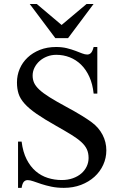

<svg xmlns="http://www.w3.org/2000/svg" viewBox="-20 -909 596 945"><path d="M503.4 -168.9Q503.4 -131.3 488 -97.7Q472.7 -64 444.8 -38.8Q417 -13.7 378.7 1Q340.3 15.6 294.4 15.6Q260.7 15.6 232.9 9.8Q205.1 3.9 183.1 -3.4Q161.1 -10.7 144.5 -16.6Q127.9 -22.5 116.2 -22.5Q104.5 -22.5 97.2 -14.2Q89.8 -5.9 86.4 15.6H68.8V-211.9H86.4Q92.8 -160.6 111.1 -124.8Q129.4 -88.9 156 -66.2Q182.6 -43.5 215.6 -33.2Q248.5 -22.9 283.7 -22.9Q314 -22.9 338.6 -31.7Q363.3 -40.5 380.4 -55.4Q397.5 -70.3 406.7 -89.8Q416 -109.4 416 -131.3Q416 -155.8 407.5 -174.3Q398.9 -192.9 379.9 -210.2Q360.8 -227.5 330.3 -246.3Q299.8 -265.1 256.3 -289.6Q197.3 -322.8 159.7 -348.9Q122.1 -375 100.6 -399.2Q79.1 -423.3 71.3 -448Q63.5 -472.7 63.5 -503.4Q63.5 -538.6 76.9 -570.1Q90.3 -601.6 115.5 -625.5Q140.6 -649.4 176.3 -663.6Q211.9 -677.7 256.3 -677.7Q285.2 -677.7 308.8 -671.9Q332.5 -666 351.1 -658.9Q369.6 -651.9 384 -646.2Q398.4 -640.6 409.2 -640.6Q420.4 -640.6 428 -648.7Q435.5 -656.7 440.9 -677.7H459V-448.2H440.9Q436 -495.1 419.9 -530.8Q403.8 -566.4 379.2 -590.6Q354.5 -614.7 323.2 -627Q292 -639.2 256.8 -639.2Q232.9 -639.2 211.7 -630.9Q190.4 -622.6 174.8 -608.6Q159.2 -594.7 149.9 -576.2Q140.6 -557.6 140.6 -537.1Q140.6 -517.6 147.9 -501.2Q155.3 -484.9 173.8 -467.5Q192.4 -450.2 224.4 -430.2Q256.3 -410.2 305.2 -383.8Q352.5 -358.4 383.5 -339.1Q414.6 -319.8 432.1 -306.6Q465.8 -281.7 484.6 -245.8Q503.4 -210 503.4 -168.9ZM314.9 -721.2H252.4L126.5 -889.2H161.1L283.2 -786.1L405.8 -889.2H440.4Z"/></svg>

Font: Doulos SIL Eur
Style: Regular
Weight: 400
Designer: Walt Agee, Victor Gaultney, Peter Martin, Debbi Hosken, Becca Hirsbrunner
Foundry: SIL International
Version: Version 5.000